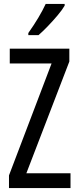

<svg xmlns="http://www.w3.org/2000/svg" viewBox="-20 -963 401 983"><path d="M341 0H26V-65L244 -638H30V-714H335V-648L115 -76H341ZM311 -934Q299 -913 275 -884.5Q251 -856 224.5 -828.5Q198 -801 177 -783H125V-794Q183 -876 214 -943H311Z"/></svg>

Font: Noto Sans Ethiopic ExtraCondensed
Style: Regular
Weight: 400
Width: 2
Designer: Monotype Design Team
Foundry: Monotype Imaging Inc.
Version: Version 2.102; ttfautohint (v1.8.4.7-5d5b)